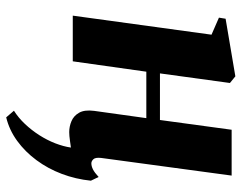

<svg xmlns="http://www.w3.org/2000/svg" viewBox="-100 -465 780 620"><g transform="rotate(90 290.0 -155.0)"><path d="M490 -91.5Q488 -73 494.2 -66.5Q500.5 -60 507.5 -60Q516.5 -60 527 -65.2Q537.5 -70.5 551.5 -83.5L563.5 -58.5Q558.5 -9.5 541.5 35.5Q524.5 80.5 497.2 117.2Q470 154 435 179.5Q400 205 359 215L337.5 190Q360.5 175.5 380.5 154.2Q400.5 133 416.5 108Q432.5 83 442.8 56.5Q453 30 456.5 6Q452 6.5 435 9Q418 11.5 406.5 11.5Q388.5 11.5 371.2 4.2Q354 -3 344 -20.5Q334 -38 338 -69L361.5 -237.5H211.5L178 0H30.5L92 -448L37 -472L40.5 -493.5L226.5 -525L248 -507.5L217 -281.5H367.5L399 -513H547Z"/></g></svg>

Font: Merriweather 120pt ExtraBold
Style: Italic
Weight: 800
Italic angle: -7.8°
Version: Version 2.101